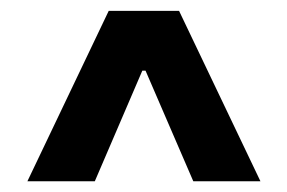

<svg xmlns="http://www.w3.org/2000/svg" viewBox="-20 -734 533 356"><path d="M233.9 -603V-643.1H259.8V-603ZM155.8 -397.9H30.8L181.6 -713.9H312L462.9 -397.9H338.4L243.7 -617.2H250Z"/></svg>

Font: My Font
Style: Regular
Weight: 500
Designer: Rasmus Andersson
Foundry: rsms
Version: Version 0.001